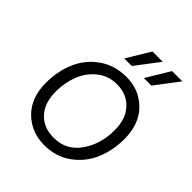

<svg xmlns="http://www.w3.org/2000/svg" viewBox="-242 -1059 1226 1226"><g transform="rotate(45 371.0 -446.0)"><path d="M329 -743 425 -902H518L397 -743ZM506 -743 602 -902H695L574 -743ZM359 10Q242 10 163.5 -67.5Q85 -145 85 -280Q85 -384 122.5 -471.5Q160 -559 238.5 -614.5Q317 -670 423 -670Q539 -670 616.5 -592Q694 -514 694 -380Q694 -276 656.5 -189Q619 -102 541.5 -46Q464 10 359 10ZM368 -66Q481 -66 545.5 -158Q610 -250 610 -375Q610 -477 556 -535.5Q502 -594 413 -594Q336 -594 279.5 -548.5Q223 -503 196 -434Q169 -365 169 -285Q169 -182 223 -124Q277 -66 368 -66Z"/></g></svg>

Font: Elaine Sans
Style: Italic
Weight: 400
Italic angle: -13°
Designer: Wei Huang
Foundry: Wei Huang
Version: Version 2.001;December 24, 2019;FontCreator 12.0.0.2547 64-b